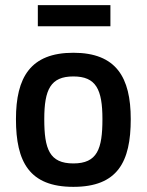

<svg xmlns="http://www.w3.org/2000/svg" viewBox="-20 -716 570 746"><path d="M409 -614V-696H127V-614ZM265 -81C358 -81 378 -137 378 -253C378 -369 353 -419 265 -419C177 -419 152 -369 152 -253C152 -137 172 -81 265 -81ZM265 -511C432 -511 488 -415 488 -253C488 -87 437 10 265 10C94 10 42 -87 42 -253C42 -415 98 -511 265 -511Z"/></svg>

Font: RazerF5 SemiBold
Style: Regular
Weight: 600
Foundry: Razer Inc.
Version: Version 2